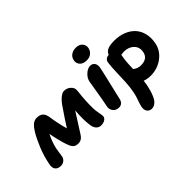

<svg xmlns="http://www.w3.org/2000/svg" viewBox="-132 -1249 2006 2006"><g transform="rotate(-45 871.5 -246.0)"><path d="M97.2 11.2Q52.7 11.2 33 -14.4Q13.2 -40 22.9 -86.9Q42 -188 79.1 -277.8Q118.2 -372.6 151.6 -427.5Q185.1 -482.4 212.4 -503.2Q239.7 -523.9 271 -523.9Q315.9 -523.9 340.3 -502.9Q364.7 -481.9 372.1 -436Q386.7 -330.1 417 -222.2Q460.9 -293.5 550.8 -423.8Q582 -469.2 614.5 -495.1Q647 -521 671.9 -521Q713.4 -521 743.2 -495.1Q761.7 -479.5 768.6 -461.4Q775.4 -443.4 772 -412.1Q756.8 -293 758.8 -181.2Q758.8 -145.5 768.1 -98.1Q777.3 -50.8 774.9 -39.1Q770.5 -17.6 747.8 -3.9Q725.1 9.8 692.9 9.8Q661.6 9.8 640.1 -12.5Q618.7 -34.7 612.8 -76.2Q600.1 -169.4 610.8 -293.9Q507.3 -132.3 473.1 -77.1Q441.4 -24.9 392.1 -24.9Q370.1 -24.9 354.7 -30.5Q339.4 -36.1 328.4 -49.1Q317.4 -62 310.8 -76.2Q304.2 -90.3 295.9 -113.8Q286.1 -140.1 271 -199.7Q255.9 -259.3 247.1 -310.1Q205.6 -229 189.9 -152.8Q185.1 -127.4 180.2 -92Q175.3 -56.6 173.8 -49.8Q168.5 -23.4 147 -6.1Q125.5 11.2 97.2 11.2Z M1065.9 -577.1Q1015.6 -577.1 989.3 -605.5Q962.9 -633.8 971.2 -675.8Q978.5 -711.9 1007.8 -732.4Q1037.1 -752.9 1078.1 -752.9Q1128.4 -752.9 1152.8 -723.1Q1177.2 -693.4 1169.9 -657.2Q1164.1 -624.5 1137.2 -600.8Q1110.4 -577.1 1065.9 -577.1ZM957 9.8Q914.6 9.8 890.6 -20Q866.7 -49.8 875 -88.9Q895 -187.5 909.2 -279.1Q923.3 -370.6 929.2 -399.9Q938 -444.3 976.1 -478.8Q1014.2 -513.2 1050.8 -513.2Q1083.5 -513.2 1100.8 -488.8Q1118.2 -464.4 1109.9 -420.9Q1103 -383.8 1066.9 -232.4Q1030.8 -81.1 1024.9 -53.2Q1019 -23.4 1001.7 -6.8Q984.4 9.8 957 9.8Z M1190.4 261.2Q1158.2 261.2 1138.7 236.3Q1119.1 211.4 1128.4 166Q1133.3 140.6 1150.1 95.5Q1167 50.3 1175.3 7.8Q1188.5 -56.2 1192.1 -127.7Q1195.8 -199.2 1197.8 -273.9Q1199.7 -348.6 1207.5 -405.8Q1210.4 -427.7 1227.3 -441.9Q1244.1 -456.1 1267.6 -456.1H1268.6Q1281.7 -491.7 1316.7 -506.3Q1351.6 -521 1414.6 -521Q1487.8 -521 1547.4 -497.3Q1606.9 -473.6 1645.3 -431.6Q1683.6 -389.6 1698.2 -328.6Q1712.9 -267.6 1698.7 -196.8Q1681.6 -106.9 1604.2 -49.1Q1526.9 8.8 1425.3 8.8Q1376.5 8.8 1336.4 -6.8Q1334.5 8.8 1328.6 45.9Q1321.3 82 1313.7 109.6Q1306.2 137.2 1294.2 167Q1282.2 196.8 1268.6 216.3Q1254.9 235.8 1234.6 248.5Q1214.4 261.2 1190.4 261.2ZM1362.3 -362.8Q1346.7 -290.5 1344.7 -170.9Q1358.9 -161.1 1367.2 -156Q1375.5 -150.9 1393.1 -145.5Q1410.6 -140.1 1430.7 -140.1Q1528.8 -140.1 1544.4 -221.2Q1557.1 -285.6 1515.6 -326.9Q1474.1 -368.2 1404.3 -368.2Q1398.4 -368.2 1362.3 -363.8Z"/></g></svg>

Font: Shantell Sans Normal
Style: Bold Italic
Weight: 700
Italic angle: -11.31°
Designer: Stephen Nixon, Anya Danilova, Shantell Martin
Foundry: Arrow Type
Version: Version 1.006;[559af2be0]